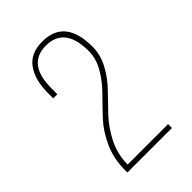

<svg xmlns="http://www.w3.org/2000/svg" viewBox="-148 -857 564 564"><g transform="rotate(-45 134.0 -575.5)"><path d="M135 -800Q229 -800 229 -685Q229 -651 212 -619.5Q195 -588 170 -562.5Q145 -537 120 -510.5Q95 -484 76.5 -448Q58 -412 57 -370V-367H225V-351H40V-362Q40 -408 57.5 -447Q75 -486 100.5 -513.5Q126 -541 151.5 -566.5Q177 -592 194.5 -622Q212 -652 212 -684Q212 -784 134 -784Q57 -784 57 -683V-659H40V-683Q40 -735 63 -767.5Q86 -800 135 -800Z"/></g></svg>

Font: Bebas Neue Light
Style: Regular
Weight: 300
Designer: Ryoichi Tsunekawa
Foundry: Ryoichi Tsunekawa
Version: Version 1.003;PS 001.003;hotconv 1.0.70;makeotf.lib2.5.58329